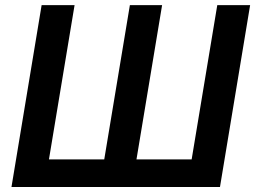

<svg xmlns="http://www.w3.org/2000/svg" viewBox="-20 -748 1020 768"><path d="M146.5 -727.5H278.3L175.8 -110.4H397L499.5 -727.5H628.4L525.9 -110.4H746.6L849.1 -727.5H980.5L859.9 0H25.9Z"/></svg>

Font: Inter Semi Bold
Style: Italic
Weight: 600
Italic angle: -9.39999°
Designer: Rasmus Andersson
Foundry: rsms
Version: Version 4.000;git-3c8e0fc